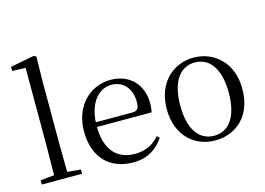

<svg xmlns="http://www.w3.org/2000/svg" viewBox="-105 -1007 1687 1223"><g transform="rotate(-15 738.0 -395.0)"><path d="M125 0H301V-28L212 -36L210 -229V-641L213 -796L198 -805L40 -775V-748L128 -744V-229L126 -37L35 -28V0Z M637 15C727 15 794 -26 838 -94L822 -108C781 -60 730 -35 659 -35C549 -35 471 -104 469 -263H829C834 -279 836 -299 836 -323C836 -441 759 -531 629 -531C496 -531 382 -425 382 -257C382 -76 489 15 637 15ZM470 -294C477 -424 544 -499 627 -499C708 -499 756 -437 756 -352C756 -312 746 -294 711 -294Z M1177 15C1310 15 1427 -77 1427 -258C1427 -438 1306 -531 1177 -531C1049 -531 928 -437 928 -258C928 -78 1045 15 1177 15ZM1177 -16C1078 -16 1017 -101 1017 -257C1017 -413 1078 -499 1177 -499C1276 -499 1337 -413 1337 -257C1337 -101 1276 -16 1177 -16Z"/></g></svg>

Font: Noto Serif CJK KR
Style: Regular
Weight: 400
Designer: Ryoko NISHIZUKA 西塚涼子 (kana & ideographs); Frank Grießhammer (Latin, Greek & Cyrillic); Wenlong ZHANG 张文龙 (bopomofo); San
Foundry: Adobe
Version: Version 2.001;hotconv 1.1.0;makeotfexe 2.6.0